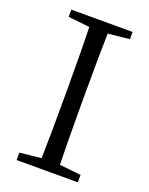

<svg xmlns="http://www.w3.org/2000/svg" viewBox="-136 -783 663 854"><g transform="rotate(20 196.0 -356.0)"><path d="M50.8 0V-35.2L152.3 -45.9Q155.3 -138.7 155.3 -329.1V-382.8Q155.3 -573.2 152.3 -667L50.8 -677.7V-711.9H340.8V-677.7L239.3 -667Q236.3 -574.2 236.3 -382.8V-329.1Q236.3 -139.6 239.3 -45.9L340.8 -35.2V0Z"/></g></svg>

Font: Bpmf Zihi Only R
Style: R
Weight: 400
Foundry: But Ko
Version: Version 1.320